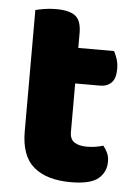

<svg xmlns="http://www.w3.org/2000/svg" viewBox="-48 -647 493 700"><g transform="rotate(5 198.5 -297.0)"><path d="M237 15Q149 15 101.5 -25Q54 -65 54 -155V-599Q65 -602 85.5 -605.5Q106 -609 129 -609Q178 -609 200 -592Q222 -575 222 -529V-475H353Q359 -464 364.5 -447.5Q370 -431 370 -411Q370 -376 354.5 -360.5Q339 -345 313 -345H222V-167Q222 -141 238.5 -130Q255 -119 285 -119Q300 -119 316 -121.5Q332 -124 344 -128Q353 -117 359.5 -103.5Q366 -90 366 -71Q366 -33 337.5 -9Q309 15 237 15Z"/></g></svg>

Font: Baloo Tammudu 2 ExtraBold
Style: Regular
Weight: 800
Designer: Maithili Shingre, Omkar Shende and Ek Type
Foundry: Ek Type
Version: Version 1.640;hotconv 1.0.111;makeotfexe 2.5.65597; ttfautoh